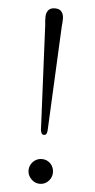

<svg xmlns="http://www.w3.org/2000/svg" viewBox="-53 -765 397 804"><g transform="rotate(5 145.0 -363.0)"><path d="M145 -731.5Q164.5 -731.5 173.2 -720.2Q182 -709 182 -692Q182 -683.5 181.5 -674.8Q181 -666 180 -658L159 -219Q158 -208.5 154.8 -204Q151.5 -199.5 145.5 -199.5Q139 -199.5 135.8 -204Q132.5 -208.5 131 -219L110.5 -658Q109.5 -666 109 -674.5Q108.5 -683 108.5 -692Q108.5 -709 117.2 -720.2Q126 -731.5 145 -731.5ZM145.5 6Q131.5 6 120 -1.2Q108.5 -8.5 101.2 -20.2Q94 -32 94 -46Q94 -60.5 101.2 -72.5Q108.5 -84.5 120 -91.2Q131.5 -98 145.5 -98Q160 -98 171.5 -91.2Q183 -84.5 189.8 -72.5Q196.5 -60.5 196.5 -46Q196.5 -32 189.8 -20.2Q183 -8.5 171.5 -1.2Q160 6 145.5 6Z"/></g></svg>

Font: Fraunces ExtraLight
Style: Regular
Weight: 250
Version: Version 1.000;[b76b70a41]